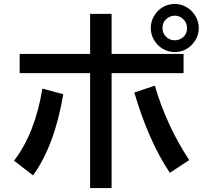

<svg xmlns="http://www.w3.org/2000/svg" viewBox="-20 -899 1040 982"><path d="M440.9 -828.1H550.8V-623H918.9V-524.9H550.8V63H440.9V-524.9H80.6V-623H440.9ZM51.8 -77.1Q159.7 -218.3 196.8 -445.8L303.7 -417Q258.8 -153.3 148.9 -2ZM848.6 -15.1Q738.8 -180.2 667 -425.8L772 -460.9Q831.5 -256.8 947.8 -80.1ZM874.5 -878.9Q907.2 -878.9 936.5 -860.8Q965.8 -843.3 981.9 -813Q996.6 -785.6 996.6 -755.9Q996.6 -708 962.4 -671.4Q926.3 -632.8 873.5 -632.8Q847.2 -632.8 822.8 -644Q792.5 -658.2 773.4 -685.5Q751 -717.8 751 -756.3Q751 -786.1 766.1 -814Q781.2 -841.8 806.6 -858.9Q837.4 -878.9 874.5 -878.9ZM873.5 -818.8Q856 -818.8 839.8 -808.6Q811 -790.5 811 -755.4Q811 -730.5 828.1 -712.4Q846.7 -692.9 874 -692.9Q889.2 -692.9 902.8 -699.7Q936.5 -717.3 936.5 -755.4Q936.5 -782.2 917.5 -800.8Q899.9 -818.8 873.5 -818.8Z"/></svg>

Font: BIZ UDGothic
Style: Bold
Weight: 700
Monospace: yes
Designer: TypeBank Co., Ltd.
Foundry: Morisawa Inc.
Version: Version 1.05